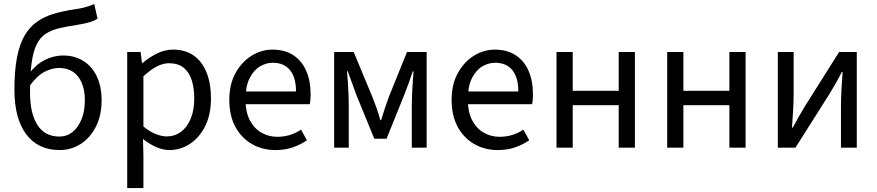

<svg xmlns="http://www.w3.org/2000/svg" viewBox="-20 -750 4453 975"><path d="M282.4 12Q173.4 12 113.3 -68Q53.2 -148.1 53.2 -294.5Q53.2 -393.2 66.9 -461.2Q80.6 -529.2 106.7 -572.4Q132.8 -615.7 170.3 -641.2Q207.7 -666.8 254.9 -680.5Q302.2 -694.3 357.8 -702.5Q385 -706.5 401.6 -710.4Q418.3 -714.3 431 -718.6Q443.8 -723 458.5 -730L475.3 -655.3Q456.3 -643.1 431.2 -636.1Q406 -629.2 374.8 -624.2Q320.6 -615.9 280.4 -606.6Q240.2 -597.2 211.8 -578.3Q183.4 -559.5 166 -524.2Q148.6 -489 140.5 -429.6Q132.5 -370.1 132.5 -279.1Q132.5 -173.9 170.2 -115.2Q207.9 -56.5 281.7 -56.5Q319.2 -56.5 348.3 -79.6Q377.3 -102.8 394.1 -144.3Q410.9 -185.8 410.9 -240.7Q410.9 -291 395.7 -327.9Q380.6 -364.8 351.4 -384.8Q322.2 -404.9 279.7 -404.9Q244.8 -404.9 207.1 -385.8Q169.4 -366.7 131.2 -315L128.3 -376.7Q161.4 -421.8 206.7 -445Q252 -468.2 300.8 -468.2Q358.4 -468.2 402.5 -441Q446.7 -413.8 471.3 -362.8Q495.9 -311.8 495.9 -240.7Q495.9 -163.5 467.1 -106.8Q438.3 -50.1 390 -19.1Q341.7 12 282.4 12Z M626 205.1V-486.1H694L700.9 -430H703.6Q736.7 -457.9 776.6 -478Q816.6 -498.1 858.6 -498.1Q921.4 -498.1 964.3 -467.5Q1007.1 -437 1029.2 -381.3Q1051.3 -325.5 1051.3 -250.4Q1051.3 -167.6 1021.7 -109Q992 -50.4 944.2 -19.2Q896.3 12 840.8 12Q807.9 12 773.7 -2.9Q739.5 -17.8 706.1 -44.3L708.3 40.5V205.1ZM826.6 -57.2Q866.8 -57.2 898.4 -80.3Q929.9 -103.3 948.1 -146.5Q966.4 -189.7 966.4 -249.7Q966.4 -303.3 953.3 -343.7Q940.2 -384 912.1 -406.5Q884 -428.9 838.2 -428.9Q807.8 -428.9 776 -412.3Q744.2 -395.8 708.3 -362.5V-107.8Q741.6 -80.2 772.3 -68.7Q803 -57.2 826.6 -57.2Z M1378.4 12Q1312.8 12 1259.7 -18.3Q1206.5 -48.6 1175.4 -105.5Q1144.4 -162.5 1144.4 -242.9Q1144.4 -322.1 1176.1 -379.2Q1207.7 -436.4 1257.8 -467.2Q1307.8 -498 1363.9 -498Q1426.3 -498 1469.5 -469.7Q1512.8 -441.5 1535.1 -390.3Q1557.4 -339.2 1557.4 -270Q1557.4 -257.5 1556.5 -245.2Q1555.6 -232.9 1552.9 -220.8H1203.3V-285.6H1483.2Q1483.2 -356.4 1452.7 -393.9Q1422.1 -431.3 1365.1 -431.3Q1331.7 -431.3 1300 -412.7Q1268.3 -394 1247.5 -352.8Q1226.7 -311.5 1226.7 -243.7Q1226.7 -181.8 1248.4 -139.9Q1270.2 -98 1307.1 -76.6Q1343.9 -55.3 1387.7 -55.3Q1423.2 -55.3 1453.4 -65Q1483.7 -74.8 1508.7 -91.6L1538.6 -37.7Q1507.3 -16 1467.7 -2Q1428.1 12 1378.4 12Z M1676.9 0V-486H1776.1L1869.9 -260.4Q1881.2 -231.9 1891.8 -202.7Q1902.3 -173.6 1911.3 -139.7H1915.3Q1925.6 -173.6 1935.4 -202.7Q1945.2 -231.9 1955.6 -260.4L2046.8 -486H2146.6V0H2071.2V-218.4Q2071.2 -240.7 2072.6 -270.3Q2074 -299.9 2075.9 -331Q2077.9 -362.2 2080.1 -387.7H2076.1Q2066.1 -357.1 2054.7 -326Q2043.3 -294.8 2032.3 -267.1L1942.9 -45.5H1880.7L1790 -267.1Q1780 -294.8 1768.6 -326Q1757.1 -357.1 1746.1 -387.7H1742.1Q1744.4 -362.2 1746.6 -331Q1748.8 -299.9 1749.9 -270.3Q1751.1 -240.7 1751.1 -218.4V0Z M2507.4 12Q2441.8 12 2388.7 -18.3Q2335.5 -48.6 2304.4 -105.5Q2273.4 -162.5 2273.4 -242.9Q2273.4 -322.1 2305.1 -379.2Q2336.7 -436.4 2386.8 -467.2Q2436.8 -498 2492.9 -498Q2555.3 -498 2598.5 -469.7Q2641.8 -441.5 2664.1 -390.3Q2686.4 -339.2 2686.4 -270Q2686.4 -257.5 2685.5 -245.2Q2684.6 -232.9 2681.9 -220.8H2332.3V-285.6H2612.2Q2612.2 -356.4 2581.7 -393.9Q2551.1 -431.3 2494.1 -431.3Q2460.7 -431.3 2429 -412.7Q2397.3 -394 2376.5 -352.8Q2355.7 -311.5 2355.7 -243.7Q2355.7 -181.8 2377.4 -139.9Q2399.2 -98 2436.1 -76.6Q2472.9 -55.3 2516.7 -55.3Q2552.2 -55.3 2582.4 -65Q2612.7 -74.8 2637.7 -91.6L2667.6 -37.7Q2636.3 -16 2596.7 -2Q2557.1 12 2507.4 12Z M2806 0V-486.1H2888.3V-288.8H3121.9V-486.1H3204.2V0H3121.9V-215.9H2888.3V0Z M3368 0V-486.1H3450.3V-288.8H3683.9V-486.1H3766.2V0H3683.9V-215.9H3450.3V0Z M3929.9 0V-486H4010.2V-284.1Q4010.2 -244.1 4008 -198.9Q4005.7 -153.8 4001.9 -102.1H4005.9Q4020.3 -128.8 4037.5 -159.5Q4054.8 -190.2 4068.5 -212.2L4241.3 -486H4330.8V0H4250.5V-202.5Q4250.5 -241.3 4252.6 -286.7Q4254.8 -332.2 4258.8 -384.5H4254.8Q4241.1 -357 4223.8 -326.5Q4206.6 -296.1 4192.2 -273.1L4019.4 0Z"/></svg>

Font: Source Sans 3 Variable
Style: Regular
Weight: 200
Designer: Paul D. Hunt
Foundry: Adobe Systems Incorporated
Version: Version 3.026